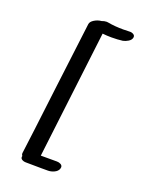

<svg xmlns="http://www.w3.org/2000/svg" viewBox="-166 -951 882 1103"><g transform="rotate(20 275.0 -399.5)"><path d="M331 16Q331 18 329 26Q323 42 304 51Q285 60 266 60H226Q163 60 131 59Q116 59 105.5 52Q95 45 99 31Q93 25 94 14Q107 -82 145 -398Q158 -503 196 -810Q198 -826 218.5 -838.5Q239 -851 262 -853Q277 -859 291 -859Q297 -859 300 -858Q343 -850 395 -850Q420 -850 433 -851Q447 -852 458 -845Q469 -838 466 -825Q463 -811 447 -801Q431 -791 415 -788Q384 -784 347 -784Q319 -784 292 -787Q277 -668 247 -414L198 -7H297Q310 -7 320.5 -1Q331 5 331 16Z"/></g></svg>

Font: Sedgwick Ave
Style: Regular
Weight: 400
Designer: Kevin Burke, Pedro Vergani
Foundry: Google, Inc.
Version: Version 1.000